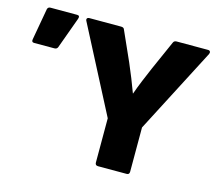

<svg xmlns="http://www.w3.org/2000/svg" viewBox="-95 -774 1006 893"><g transform="rotate(15 407.5 -327.5)"><path d="M447 0Q433 0 433 -14V-227L220 -638Q216 -645 219 -650Q222 -655 230 -655H383Q396 -655 399 -645L462 -504Q477 -469 490.5 -435.5Q504 -402 516 -369H517Q529 -403 542.5 -435.5Q556 -468 571 -503L634 -645Q638 -655 650 -655H801Q809 -655 811.5 -650Q814 -645 811 -638L598 -227V-14Q598 0 585 0ZM11 -477Q-2 -477 1 -492L28 -644Q31 -655 43 -655H171Q186 -655 180 -638L125 -487Q121 -477 109 -477Z"/></g></svg>

Font: Sofia Sans Black
Style: Regular
Weight: 900
Designer: Botio Nikoltchev, Ani Petrova
Foundry: lettersoup
Version: Version 4.100; ttfautohint (v1.8.3)